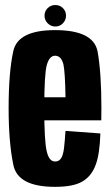

<svg xmlns="http://www.w3.org/2000/svg" viewBox="-20 -722 432 746"><path d="M194 4V-94.5Q171 -94.5 162 -132.5Q152 -169.5 152 -301Q152 -435.5 162 -470Q172 -505.5 194 -505.5Q218 -505.5 226.5 -471.5Q233 -440.5 234.5 -344H139.5V-254.5H373.5Q374 -277 374 -301Q374 -440.5 359 -523Q342 -605 194 -605Q48.5 -605 31.5 -522.5Q13.5 -440.5 13.5 -301.5Q13.5 -170.5 31.5 -83Q47.5 4 194 4ZM194 -94.5V4Q264.5 4 299.5 -16.5Q334.5 -36.5 351 -79.5Q367.5 -121.5 370 -203.5L234.5 -213.5Q232 -174.5 228.5 -144.5Q224.5 -115 215.5 -104.5Q207.5 -94.5 194 -94.5ZM195 -619Q212.5 -619 224.5 -631.5Q236.5 -644 236.5 -661Q236.5 -678.5 224.5 -690.5Q212.5 -702.5 195 -702.5Q177.5 -702.5 165.2 -690.5Q153 -678.5 153 -661Q153 -643.5 165.5 -631.2Q178 -619 195 -619Z"/></svg>

Font: Anybody ExtraCondensed
Style: Bold
Weight: 700
Width: 2
Version: Version 1.113;gftools[0.9.25]